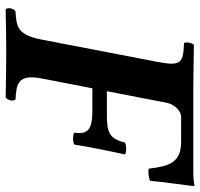

<svg xmlns="http://www.w3.org/2000/svg" viewBox="-34 -654 691 662"><g transform="rotate(90 311.0 -323.5)"><path d="M251 -122 285 -297H363C429 -297 444 -280 438 -235C443 -229 472 -229 479 -235C485 -270 488 -289 495 -323C502 -357 506 -379 513 -409C508 -415 479 -415 472 -409C458 -354 437 -347 373 -347H295L335 -554C340 -578 361 -603 384 -603H470C542 -603 554 -560 562 -491C574 -489 594 -491 604 -496C607 -537 622 -638 622 -646C622 -648 622 -649 619 -649C602 -646 594 -645 571 -645H283C283 -645 183 -646 135 -647C128 -641 124 -619 129 -613C196 -610 210 -605 194 -522L117 -122C101 -39 73 -35 20 -32C9 -26 5 -4 13 2C52 1 123 0 161 0C199 0 278 1 316 2C327 -4 331 -26 323 -32C271 -35 235 -39 251 -122Z"/></g></svg>

Font: Libertinus Serif
Style: Bold Italic
Weight: 700
Italic angle: -12°
Designer: Philipp H. Poll, Khaled Hosny
Foundry: Caleb Maclennan
Version: Version 7.050;RELEASE